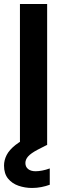

<svg xmlns="http://www.w3.org/2000/svg" viewBox="-31 -720 322 953"><path d="M171 -66 203 -1 156 23Q122 41 108.5 56.5Q95 72 95 89Q95 108 108.5 119Q122 130 146 130Q160 130 178.5 126.5Q197 123 216 116V197Q197 204 174.5 208.5Q152 213 128 213Q93 213 61 202Q29 191 9 166.5Q-11 142 -11 102Q-11 75 2 49.5Q15 24 46 -0.5Q77 -25 130 -48ZM68 -700H203V0H68Z"/></svg>

Font: Albert Sans
Style: Bold
Weight: 700
Designer: Andreas Rasmussen
Foundry: a.Foundry
Version: Version 1.025